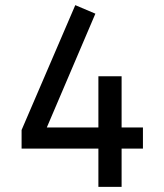

<svg xmlns="http://www.w3.org/2000/svg" viewBox="-20 -727 640 747"><path d="M536.1 -148.9H453.1V0H362.8V-148.9H64V-221.2L272.9 -707L351.1 -673.8L162.1 -231H362.8V-430.2H453.1V-231H536.1Z"/></svg>

Font: ABeeZee
Style: Regular
Weight: 400
Designer: Anja Meiners
Foundry: Anja Meiners
Version: Version 1.002